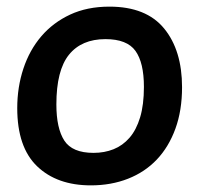

<svg xmlns="http://www.w3.org/2000/svg" viewBox="-20 -549 606 579"><path d="M32 -223Q32 -286 50.5 -342Q69 -398 104.5 -439.5Q140 -481 191.5 -505Q243 -529 310 -529Q421 -529 475 -463Q529 -397 529 -286Q529 -216 509 -161Q489 -106 453 -68Q417 -30 366 -10Q315 10 254 10Q152 10 92 -47.5Q32 -105 32 -223ZM150 -234Q150 -162 174 -125Q198 -88 262 -88Q295 -88 322.5 -99Q350 -110 370.5 -133.5Q391 -157 402.5 -195Q414 -233 414 -287Q414 -360 388.5 -395.5Q363 -431 298 -431Q226 -431 188 -384Q150 -337 150 -234Z"/></svg>

Font: Zilla Slab SemiBold
Style: Regular
Weight: 600
Designer: Typotheque.com
Foundry: Typotheque type foundry
Version: Version 1.0; 2017